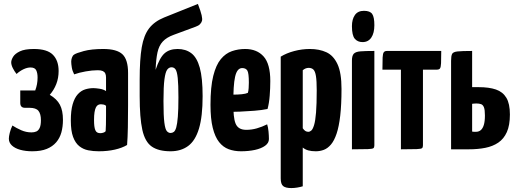

<svg xmlns="http://www.w3.org/2000/svg" viewBox="-20 -759 2627 976"><path d="M144 10Q110 10 83 2.5Q56 -5 40.5 -19.5Q25 -34 25 -54Q25 -65 29.5 -83.5Q34 -102 43 -121Q63 -108 88 -97Q113 -86 140 -86Q154 -86 164.5 -90.5Q175 -95 181.5 -108.5Q188 -122 188 -148Q188 -180 175.5 -195.5Q163 -211 130 -211H107Q83 -211 83 -236V-299H159Q165 -315 168 -331Q171 -347 171 -365Q171 -388 164 -402Q157 -416 135 -416Q119 -416 100.5 -407.5Q82 -399 64 -383Q53 -397 45 -413Q37 -429 37 -442Q37 -454 46.5 -470Q56 -486 81 -498Q106 -510 152 -510Q220 -510 249 -480.5Q278 -451 278 -398Q278 -362 266 -331.5Q254 -301 233 -277Q269 -256 284.5 -226.5Q300 -197 300 -150Q300 -115 292 -86Q284 -57 265.5 -35.5Q247 -14 217.5 -2Q188 10 144 10Z M482 10Q454 10 428.5 5Q403 0 383 -16Q363 -32 351.5 -63Q340 -94 340 -146Q340 -197 349.5 -229.5Q359 -262 375.5 -280Q392 -298 412.5 -304.5Q433 -311 455 -311Q466 -311 486 -308Q506 -305 519 -296Q519 -296 519 -307.5Q519 -319 519 -335Q519 -351 519 -365Q519 -378 515 -386Q511 -394 502 -398Q493 -402 477 -402Q449 -402 415.5 -396Q382 -390 357 -381Q348 -398 345 -416Q342 -434 342 -446Q342 -455 345.5 -465.5Q349 -476 356 -481Q367 -489 406 -499.5Q445 -510 505 -510Q574 -510 602.5 -483Q631 -456 631 -388V-341Q631 -284 631 -224Q631 -164 630 -111.5Q629 -59 626 -22Q601 -7 564 1.5Q527 10 482 10ZM490 -82Q497 -82 505 -84.5Q513 -87 517 -92Q518 -103 518.5 -125.5Q519 -148 519 -174Q519 -200 519 -221Q514 -226 506.5 -227.5Q499 -229 493 -229Q485 -229 478.5 -225.5Q472 -222 467.5 -213Q463 -204 460.5 -188.5Q458 -173 458 -149Q458 -131 459.5 -118.5Q461 -106 464.5 -97.5Q468 -89 474.5 -85.5Q481 -82 490 -82Z M847 10Q786 10 751.5 -14Q717 -38 703.5 -99Q690 -160 690 -271V-355Q690 -457 700.5 -518.5Q711 -580 738 -615Q765 -650 814 -670L986 -739Q1001 -700 1005 -681.5Q1009 -663 1007 -654Q1005 -645 997 -636.5Q989 -628 974 -623L863 -582Q827 -569 807.5 -548Q788 -527 780.5 -492.5Q773 -458 771 -404Q791 -465 816 -487.5Q841 -510 883 -510Q924 -510 952.5 -488.5Q981 -467 995.5 -415Q1010 -363 1010 -270Q1010 -167 991.5 -105.5Q973 -44 936.5 -17Q900 10 847 10ZM847 -83Q856 -83 863.5 -88.5Q871 -94 876 -111.5Q881 -129 884 -165.5Q887 -202 887 -264Q887 -330 883.5 -362.5Q880 -395 872.5 -406Q865 -417 852 -417Q839 -417 830 -405Q821 -393 816 -356.5Q811 -320 811 -245Q811 -170 815.5 -135.5Q820 -101 828.5 -92Q837 -83 847 -83Z M1205 10Q1171 10 1142.5 -0.5Q1114 -11 1093.5 -37Q1073 -63 1061.5 -109Q1050 -155 1050 -226Q1050 -317 1064 -373Q1078 -429 1102.5 -458.5Q1127 -488 1159 -499Q1191 -510 1226 -510Q1286 -510 1320 -472Q1354 -434 1354 -347Q1354 -311 1351 -272.5Q1348 -234 1340 -205Q1311 -199 1273 -196Q1235 -193 1199 -191.5Q1163 -190 1139.5 -190Q1116 -190 1116 -190L1118 -279Q1118 -279 1132.5 -278.5Q1147 -278 1168 -278Q1189 -278 1209 -280Q1229 -282 1240 -287Q1243 -296 1244 -311.5Q1245 -327 1245 -339Q1245 -387 1237.5 -400Q1230 -413 1211 -413Q1198 -413 1189 -402Q1180 -391 1175 -368.5Q1170 -346 1168 -312.5Q1166 -279 1166 -233Q1166 -198 1168.5 -172.5Q1171 -147 1177.5 -131Q1184 -115 1197.5 -107Q1211 -99 1232 -99Q1259 -99 1285.5 -106.5Q1312 -114 1338 -127Q1343 -112 1345 -90.5Q1347 -69 1347 -52Q1347 -32 1327.5 -18Q1308 -4 1276 3Q1244 10 1205 10Z M1461 197Q1432 197 1419.5 187Q1407 177 1407 148V-471Q1436 -489 1475.5 -499.5Q1515 -510 1555 -510Q1603 -510 1639 -493.5Q1675 -477 1695.5 -433Q1716 -389 1716 -307Q1716 -227 1709.5 -171Q1703 -115 1691 -79.5Q1679 -44 1662.5 -24.5Q1646 -5 1626.5 2.5Q1607 10 1585 10Q1563 10 1547 5.5Q1531 1 1519 -9V188Q1506 192 1490.5 194.5Q1475 197 1461 197ZM1547 -89Q1555 -89 1562.5 -95.5Q1570 -102 1576.5 -123Q1583 -144 1586.5 -186.5Q1590 -229 1590 -300Q1590 -348 1586 -372.5Q1582 -397 1573 -405.5Q1564 -414 1549 -414Q1533 -414 1519 -402V-107Q1526 -97 1532.5 -93Q1539 -89 1547 -89Z M1769 0V-451Q1769 -476 1778.5 -486Q1788 -496 1812.5 -498Q1837 -500 1883 -500V-20Q1883 -10 1878.5 -6Q1874 -2 1850 -1Q1826 0 1769 0ZM1823 -545Q1798 -545 1783.5 -562Q1769 -579 1769 -626Q1769 -661 1784 -682.5Q1799 -704 1830 -704Q1861 -704 1872 -688Q1883 -672 1883 -631Q1883 -591 1867.5 -568Q1852 -545 1823 -545Z M2018 0V-405H1924Q1924 -446 1925 -466.5Q1926 -487 1931 -493.5Q1936 -500 1947 -500H2223Q2223 -458 2222 -437.5Q2221 -417 2216.5 -411Q2212 -405 2201 -405H2130V-20Q2130 -10 2125.5 -6Q2121 -2 2098 -1Q2075 0 2018 0Z M2273 0V-450Q2273 -474 2278 -484.5Q2283 -495 2305.5 -497.5Q2328 -500 2380 -500V-316H2413Q2466 -316 2501 -304Q2536 -292 2554 -262Q2572 -232 2572 -177Q2572 -122 2556.5 -87.5Q2541 -53 2513 -34Q2485 -15 2447 -7.5Q2409 0 2363 0ZM2399 -89Q2414 -89 2424 -97.5Q2434 -106 2439.5 -124Q2445 -142 2445 -172Q2445 -201 2440 -213.5Q2435 -226 2425.5 -229.5Q2416 -233 2401 -233Q2396 -233 2392 -232.5Q2388 -232 2385.5 -232Q2383 -232 2381.5 -231.5Q2380 -231 2380 -231V-90Q2380 -90 2381 -90Q2382 -90 2384.5 -89.5Q2387 -89 2390.5 -89Q2394 -89 2399 -89Z"/></svg>

Font: Yanone Kaffeesatz
Style: Bold
Weight: 700
Designer: Yanone (Cyrillic: Daniel Pouzeot, Huerta Tipografica, and Cyreal)
Foundry: Yanone
Version: Version 2.003